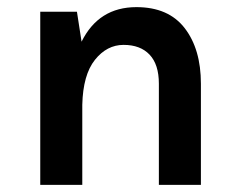

<svg xmlns="http://www.w3.org/2000/svg" viewBox="-20 -519 663 539"><path d="M93 0V-486H196L209 -402Q257 -499 363 -499Q453 -499 498.5 -440Q544 -381 544 -284V0H426V-284Q426 -338 400 -365.5Q374 -393 327 -393Q280 -393 246.5 -351Q213 -309 211 -225V0Z"/></svg>

Font: Karmilla
Style: Bold
Weight: 700
Designer: Jonathan Pinhorn
Version: Version 1.000